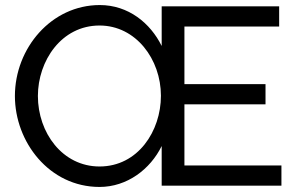

<svg xmlns="http://www.w3.org/2000/svg" viewBox="-20 -735 1171 760"><path d="M710 -80V-322H1031V-402H710V-630H1085V-710H620V-553C575 -644 488 -715 375 -715C183 -715 39 -544 39 -355C39 -173 175 5 374 5C483 5 575 -65 620 -157V0H1094V-80ZM374 -76C227 -76 130 -210 130 -355C130 -494 223 -634 374 -634C518 -634 617 -500 617 -356C617 -216 526 -76 374 -76Z"/></svg>

Font: Raleway Med
Style: Regular
Weight: 500
Designer: Matt McInerney, Pablo Impallari, Rodrigo Fuenzalida
Foundry: Matt McInerney, Pablo Impallari, Rodrigo Fuenzalida
Version: Version 3.00 July 28, 2015